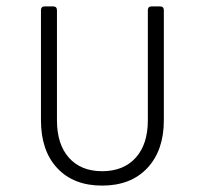

<svg xmlns="http://www.w3.org/2000/svg" viewBox="-20 -570 640 600"><path d="M299 10Q210 10 159 -44.5Q108 -99 108 -194V-538Q108 -550 120 -550H146Q158 -550 158 -538V-194Q158 -119 195.5 -77Q233 -35 299 -35Q366 -35 404 -77Q442 -119 442 -194V-538Q442 -550 454 -550H480Q492 -550 492 -538V-194Q492 -100 440.5 -45Q389 10 299 10Z"/></svg>

Font: Pitagon Sans Mono Thin
Style: Regular
Weight: 100
Monospace: yes
Designer: Travis Tran
Foundry: Pitagon
Version: Version 1.001; ttfautohint (v1.8.4.7-5d5b);gftools[0.9.26]